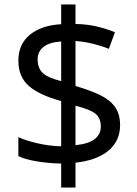

<svg xmlns="http://www.w3.org/2000/svg" viewBox="-20 -779 612 857"><path d="M253 -49Q198 -50 146 -58.5Q94 -67 62 -82V-167Q96 -151 149 -139Q202 -127 253 -126V-328Q154 -355 108 -396Q62 -437 62 -508Q62 -582 113.5 -624Q165 -666 253 -671V-759H317V-672Q370 -671 413.5 -660.5Q457 -650 493 -635L466 -561Q434 -574 395.5 -583.5Q357 -593 317 -596V-395Q383 -376 427 -354.5Q471 -333 493.5 -301.5Q516 -270 516 -220Q516 -150 464 -106.5Q412 -63 317 -53V58H253ZM253 -594Q199 -590 173.5 -569Q148 -548 148 -515Q148 -475 170.5 -453.5Q193 -432 253 -417ZM317 -131Q376 -137 403 -158.5Q430 -180 430 -214Q430 -252 406 -271.5Q382 -291 317 -307Z"/></svg>

Font: Noto Sans Soyombo
Style: Regular
Weight: 400
Designer: Monotype Design Team
Foundry: Monotype Imaging Inc.
Version: Version 2.001; ttfautohint (v1.8.4.7-5d5b)